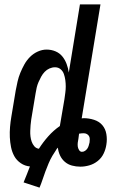

<svg xmlns="http://www.w3.org/2000/svg" viewBox="-20 -755 540 879"><path d="M161 104 88 80Q96 61 103 43Q110 25 117 7Q94 5 75 -8Q56 -21 45.5 -40Q35 -59 30.5 -81.5Q26 -104 25 -127Q24 -150 26 -174Q28 -198 32 -221L52 -341Q56 -362 60.5 -382Q65 -402 73 -421.5Q81 -441 91.5 -460Q102 -479 117.5 -494.5Q133 -510 153 -519Q173 -528 193 -528Q215 -528 234 -520Q253 -512 265.5 -496.5Q278 -481 285 -462Q292 -443 295 -423L346 -735H440L354 -213Q356 -213 358 -213.5Q360 -214 363 -214Q387 -214 410.5 -206.5Q434 -199 448.5 -182Q463 -165 467 -141Q471 -117 467 -93Q464 -72 454.5 -52Q445 -32 427.5 -18Q410 -4 389 2Q368 8 348 8Q328 8 309.5 3Q291 -2 277 -14Q263 -26 255 -43Q247 -60 245 -79Q242 -76 239.5 -73Q237 -70 236 -67Q232 -61 228 -54.5Q224 -48 220 -42Q210 -25 202.5 -7Q195 11 188 29.5Q181 48 175 66.5Q169 85 161 104ZM158 -74Q177 -104 201 -131Q225 -158 254 -178L275 -301Q277 -316 279 -330.5Q281 -345 281 -359.5Q281 -374 279 -388.5Q277 -403 272.5 -416Q268 -429 257.5 -438Q247 -447 232 -447Q219 -447 206.5 -441.5Q194 -436 184.5 -426Q175 -416 168.5 -404Q162 -392 156.5 -379.5Q151 -367 148 -354Q145 -341 143 -328L123 -208Q121 -195 120 -182Q119 -169 118.5 -156Q118 -143 119.5 -130.5Q121 -118 125 -106.5Q129 -95 137 -85.5Q145 -76 158 -74ZM355 -60Q363 -60 369.5 -64.5Q376 -69 380 -75Q384 -81 386 -88Q388 -95 390 -103Q391 -110 391 -118Q391 -126 387.5 -132Q384 -138 377.5 -141.5Q371 -145 363 -145Q358 -145 353 -144.5Q348 -144 342 -143L339 -120Q337 -111 336 -102Q335 -93 336 -84.5Q337 -76 342 -68Q347 -60 355 -60Z"/></svg>

Font: Iosevka Term Curly SmBd Obl
Style: Regular
Weight: 600
Italic angle: -9°
Designer: Belleve Invis
Foundry: Belleve Invis
Version: Version 32.3.0